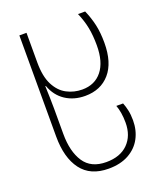

<svg xmlns="http://www.w3.org/2000/svg" viewBox="-143 -620 804 960"><g transform="rotate(-20 259.0 -139.5)"><path d="M269 250Q172 250 124 186Q76 122 76 9V-529H114V-371Q114 -297 137 -252Q160 -207 198 -187Q236 -167 280 -167Q347 -167 385 -214.5Q423 -262 423 -350Q423 -402 415 -443.5Q407 -485 388 -529H426Q444 -488 453.5 -446Q463 -404 463 -349Q463 -244 414.5 -188Q366 -132 283 -132Q223 -132 178.5 -161.5Q134 -191 114 -246H111Q112 -220 113 -187Q114 -154 114 -127V9Q114 103 151 159Q188 215 269 215Q343 215 384.5 173.5Q426 132 426 62Q426 34 422 10Q418 -14 411 -32H447Q454 -15 459.5 9Q465 33 465 64Q465 117 442.5 159Q420 201 376 225.5Q332 250 269 250Z"/></g></svg>

Font: Noto Sans Georgian SemiCondensed ExtraLight
Style: Regular
Weight: 200
Width: 4
Designer: Monotype Design Team, Akaki Razmadze
Foundry: Google LLC
Version: Version 2.005; ttfautohint (v1.8.4.7-5d5b)